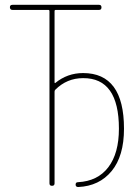

<svg xmlns="http://www.w3.org/2000/svg" viewBox="-20 -750 540 775"><path d="M30.3 -710Q20.5 -710 20 -720.2Q19.5 -730.5 30.3 -730.5H379.9Q389.6 -730.5 389.6 -720.2Q389.6 -710 379.9 -710H205.1Q200.2 -710 200.2 -705.1V-417Q200.2 -416 201.2 -415Q202.1 -414.1 203.1 -415Q252 -455.1 315.4 -455.1Q480.5 -455.1 480.5 -230.5Q480.5 -120.1 430.7 -59.6Q380.9 1 295.9 4.9Q285.2 4.9 285.2 -4.9Q285.2 -14.6 294.9 -14.6Q374 -18.6 417 -74.7Q460 -130.9 460 -230.5Q460 -435.5 315.4 -434.6Q250 -434.6 203.1 -387.7Q200.2 -384.8 200.2 -379.9V-9.8Q200.2 0 189.9 0Q179.7 0 179.7 -9.8V-705.1Q179.7 -710 174.8 -710Z"/></svg>

Font: Rounded Mgen+ 1m thin
Style: Regular
Weight: 100
Designer: [Source Han Sans]
Ryoko NISHIZUKA  (kana & ideographs); Paul D. Hunt (Latin, Greek & Cyrillic); Wenlong ZHANG  (bopomofo
Version: Version 1.059.20150602